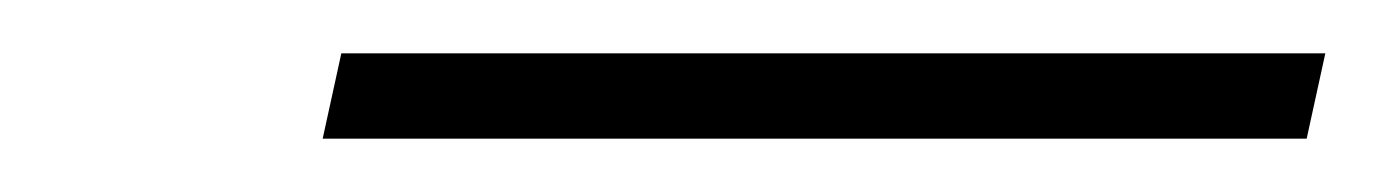

<svg xmlns="http://www.w3.org/2000/svg" viewBox="-20 -812 517 72"><path d="M101 -760H470L477 -792H108Z"/></svg>

Font: Noto Sans ExtraCondensed ExtraLight
Style: Italic
Weight: 200
Width: 2
Italic angle: -12°
Designer: Monotype Design Team
Foundry: Monotype Imaging Inc.
Version: Version 2.013